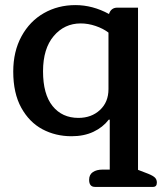

<svg xmlns="http://www.w3.org/2000/svg" viewBox="-20 -521 650 754"><path d="M330 185Q330 165 344.5 155Q359 145 383 145H411V-51H407Q384 -21 347 -3.5Q310 14 261 14Q198 14 146.5 -13.5Q95 -41 63.5 -98Q32 -155 32 -240Q32 -319 64.5 -378.5Q97 -438 152.5 -469.5Q208 -501 276 -501Q344 -501 408 -466Q416 -491 441 -491H522V146L561 161Q581 169 588.5 176.5Q596 184 596 196Q596 213 581 213H353Q330 213 330 185ZM406 -171V-393Q385 -409 355.5 -419Q326 -429 297 -429Q233 -429 191 -379.5Q149 -330 149 -241Q149 -151 186.5 -104.5Q224 -58 288 -58Q339 -58 372.5 -89Q406 -120 406 -171Z"/></svg>

Font: Maitree Semibold
Style: Regular
Weight: 600
Designer: CadsonDemak Team
Foundry: CadsonDemak
Version: Version 1.000